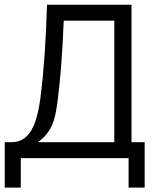

<svg xmlns="http://www.w3.org/2000/svg" viewBox="-40 -687 686 834"><path d="M-19.5 127.9V-69.3H9.8Q62.5 -69.3 92.5 -115.2Q122.6 -161.1 135.7 -262.7Q157.7 -433.1 164.1 -666.5H531.2V-69.3H588.4V127.9H518.6V0H50.3V127.9ZM125 -69.3H456.5V-597.2H236.8Q228.5 -389.2 210.9 -254.4Q204.6 -202.6 195.8 -170.9Q187 -139.2 170.7 -115.5Q154.3 -91.8 125 -69.3Z"/></svg>

Font: NMS Futura Pro Book
Style: Regular
Weight: 400
Designer: Blend3rman
Version: Version 0.1